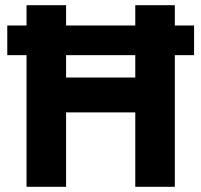

<svg xmlns="http://www.w3.org/2000/svg" viewBox="-20 -718 774 738"><path d="M82 0V-506H8V-620H82V-698H234V-620H500V-698H652V-620H726V-506H652V0H500V-286H234V0ZM234 -420H500V-506H234Z"/></svg>

Font: Anuphan
Style: Bold
Weight: 700
Designer: Mike Abbink, Paul van der Laan, Pieter van Rosmalen, Mint Tantisuwanna
Foundry: Bold Monday; Cadson Demak
Version: Version 3.002;hotconv 1.0.109;makeotfexe 2.5.65596